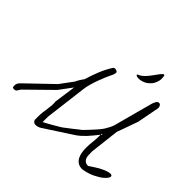

<svg xmlns="http://www.w3.org/2000/svg" viewBox="-230 -1288 1554 1554"><g transform="rotate(45 547.0 -511.0)"><path d="M333 -66.4Q333 -88.9 335.9 -111.8Q338.9 -134.8 342.3 -157.2Q345.7 -179.7 347.7 -202.6Q349.6 -225.6 346.7 -248L373 -434.6L291 -324.2L81.1 -118.2Q71.3 -103.5 64 -91.8Q56.6 -80.1 38.1 -80.1Q25.4 -80.1 22.5 -85.9Q19.5 -91.8 19.5 -103.5Q19.5 -119.1 24.9 -129.4Q30.3 -139.6 43 -152.3L261.7 -362.3L342.8 -471.7Q346.7 -479.5 352.1 -490.2Q357.4 -501 364.3 -511.2Q371.1 -521.5 377 -529.8Q382.8 -538.1 385.7 -542Q402.3 -599.6 425.8 -657.7Q449.2 -715.8 481.4 -766.6Q487.3 -777.3 502 -777.3Q510.7 -777.3 520 -772.5Q529.3 -767.6 529.3 -757.8Q529.3 -756.8 528.8 -754.9Q528.3 -752.9 528.3 -752Q528.3 -751 526.4 -743.2Q524.4 -735.4 523.4 -733.4Q510.7 -708 496.6 -675.3Q482.4 -642.6 469.7 -607.4Q457 -572.3 447.3 -537.1Q437.5 -502 434.6 -471.7L390.6 -118.2V-56.6Q399.4 -60.5 419.9 -71.8Q440.4 -83 463.4 -96.2Q486.3 -109.4 505.9 -121.1Q525.4 -132.8 533.2 -137.7Q540 -143.6 558.6 -157.2Q577.1 -170.9 597.7 -187Q618.2 -203.1 636.2 -217.8Q654.3 -232.4 663.1 -238.3Q665 -241.2 675.8 -251.5Q686.5 -261.7 699.2 -275.9Q711.9 -290 724.1 -303.2Q736.3 -316.4 743.2 -324.2Q753.9 -335.9 765.6 -350.6Q777.3 -365.2 787.6 -382.3Q797.9 -399.4 806.2 -416Q814.5 -432.6 819.3 -447.3L909.2 -781.2Q910.2 -786.1 913.6 -794.9Q917 -803.7 921.4 -812.5Q925.8 -821.3 932.1 -827.1Q938.5 -833 947.3 -833Q960 -833 966.3 -821.8Q972.7 -810.5 972.7 -800.8Q972.7 -797.9 971.7 -792.5Q970.7 -787.1 970.7 -786.1L937.5 -614.3V-609.4L871.1 -423.8L842.8 -180.7Q841.8 -178.7 841.8 -175.8V-167Q841.8 -146.5 842.8 -127.9Q843.8 -109.4 849.6 -96.2Q855.5 -83 867.7 -74.2Q879.9 -65.4 902.3 -65.4Q975.6 -116.2 1019 -134.3Q1062.5 -152.3 1080.6 -148.9Q1098.6 -145.5 1092.3 -127.4Q1085.9 -109.4 1059.6 -86.9Q1033.2 -64.5 988.8 -43Q944.3 -21.5 886.7 -12.7Q856.4 -12.7 836.9 -25.4Q817.4 -38.1 806.2 -58.6Q794.9 -79.1 790.5 -105Q786.1 -130.9 786.1 -157.2Q786.1 -193.4 790.5 -228.5Q794.9 -263.7 794.9 -299.8V-313.5Q794.9 -313.5 793 -312Q791 -310.5 790 -309.6Q772.5 -288.1 757.3 -269Q742.2 -250 725.1 -231.9Q708 -213.9 688.5 -196.3Q668.9 -178.7 642.6 -162.1L414.1 -13.7Q404.3 -6.8 390.6 -2.9Q377 1 364.3 1Q353.5 1 345.2 -5.9Q336.9 -12.7 333 -23.4ZM799.8 -329.1Q795.9 -329.1 795.9 -323.7Q795.9 -318.4 799.8 -318.4Q803.7 -318.4 803.7 -323.7Q803.7 -329.1 799.8 -329.1ZM824.2 -984.4Q824.2 -983.4 824.2 -979.5Q824.2 -975.6 823.2 -971.7Q822.3 -967.8 821.8 -964.4Q821.3 -960.9 821.3 -960Q811.5 -923.8 792.5 -902.3Q773.4 -880.9 751.5 -869.6Q729.5 -858.4 708.5 -855.5Q687.5 -852.5 674.3 -856Q661.1 -859.4 659.2 -865.2Q657.2 -871.1 674.8 -877.9Q693.4 -885.7 711.9 -904.8Q730.5 -923.8 747.1 -945.8Q763.7 -967.8 777.8 -987.8Q792 -1007.8 802.7 -1017.6Q813.5 -1027.3 818.8 -1021Q824.2 -1014.6 824.2 -984.4Z"/></g></svg>

Font: Cedarville Cursive
Style: Regular
Weight: 400
Designer: Kimberly Geswein
Foundry: Kimberly Geswein
Version: Version 1.001 2010